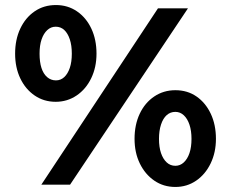

<svg xmlns="http://www.w3.org/2000/svg" viewBox="-20 -733 925 762"><path d="M144 0 607 -700H726L258 0ZM40 -520Q40 -576 60.5 -619.5Q81 -663 117.5 -688Q154 -713 202 -713Q249 -713 285.5 -688Q322 -663 342.5 -619.5Q363 -576 363 -520Q363 -466 342 -422.5Q321 -379 284 -354Q247 -329 201 -329Q154 -329 117.5 -354Q81 -379 60.5 -422Q40 -465 40 -520ZM265 -520Q265 -553 257 -577Q249 -601 235 -614Q221 -627 201 -627Q182 -627 167.5 -613.5Q153 -600 145 -576.5Q137 -553 137 -520Q137 -487 144.5 -463.5Q152 -440 167 -427Q182 -414 202 -414Q221 -414 235 -427Q249 -440 257 -463.5Q265 -487 265 -520ZM514 -182Q514 -238 534.5 -281.5Q555 -325 592 -350Q629 -375 676 -375Q724 -375 760 -350Q796 -325 816.5 -281.5Q837 -238 837 -182Q837 -128 816 -84.5Q795 -41 758.5 -16Q722 9 676 9Q629 9 592.5 -16Q556 -41 535 -84Q514 -127 514 -182ZM740 -182Q740 -214 732 -238Q724 -262 709.5 -275.5Q695 -289 676 -289Q656 -289 641.5 -276Q627 -263 619 -238.5Q611 -214 611 -182Q611 -149 619 -125.5Q627 -102 641.5 -88.5Q656 -75 676 -75Q695 -75 709.5 -88.5Q724 -102 732 -125.5Q740 -149 740 -182Z"/></svg>

Font: Our Lexend Medium
Style: Regular
Weight: 500
Designer: Bonnie Shaver-Troup, Thomas Jockin
Foundry: Lexend
Version: Version 1.007